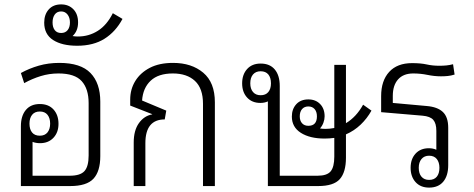

<svg xmlns="http://www.w3.org/2000/svg" viewBox="-20 -846 2155 873"><path d="M436 -384V-136Q436 -67 405 -33.5Q374 0 299 0H75V-272Q75 -319 97.5 -346Q120 -373 161 -373Q201 -373 223.5 -348Q246 -323 246 -283Q246 -244 223 -219.5Q200 -195 162 -195Q143 -195 128 -201V-47H297Q345 -47 364 -68Q383 -89 383 -139V-377Q383 -442 351.5 -477Q320 -512 246 -512Q204 -512 165 -500Q126 -488 90 -468L75 -514Q113 -535 156.5 -547.5Q200 -560 250 -560Q347 -560 391.5 -514Q436 -468 436 -384ZM161 -229Q184 -229 196 -244Q208 -259 208 -284Q208 -309 196 -324Q184 -339 161 -339Q138 -339 126 -324Q114 -309 114 -284Q114 -258 126 -243.5Q138 -229 161 -229Z M331 -638Q262 -638 221.5 -664Q181 -690 181 -743Q181 -780 201.5 -803Q222 -826 258 -826Q292 -826 313.5 -804Q335 -782 335 -744Q335 -705 310 -682Q322 -680 334 -680Q384 -680 425 -706Q466 -732 493 -786L537 -760Q506 -702 455.5 -670Q405 -638 331 -638ZM258 -696Q277 -696 287.5 -709Q298 -722 298 -744Q298 -766 287 -780Q276 -794 258 -794Q239 -794 229 -780Q219 -766 219 -744Q219 -722 229 -709Q239 -696 258 -696Z M767 -560Q851 -560 904 -515.5Q957 -471 957 -381V0H903V-374Q903 -444 866.5 -478Q830 -512 766 -512Q700 -512 665 -479Q630 -446 626 -389L736 -343L729 -303Q641 -303 641 -195V0H588V-198Q588 -253 611.5 -286Q635 -319 672 -326V-327L572 -366V-393Q572 -440 595 -477.5Q618 -515 661 -537.5Q704 -560 767 -560Z M1456 -216Q1389 -216 1348 -242Q1307 -268 1307 -316Q1307 -350 1327 -372Q1347 -394 1382 -394Q1415 -394 1435.5 -373Q1456 -352 1456 -317Q1456 -303 1450.5 -288Q1445 -273 1435 -262Q1446 -260 1460 -260Q1480 -260 1500 -264V-551H1553V-286Q1600 -314 1631 -370L1669 -343Q1649 -307 1619.5 -279Q1590 -251 1553 -235V-129Q1553 -63 1525 -31.5Q1497 0 1426 0H1198V-385Q1183 -378 1164 -378Q1126 -378 1103.5 -402.5Q1081 -427 1081 -467Q1081 -507 1103.5 -532Q1126 -557 1165 -557Q1207 -557 1229.5 -530Q1252 -503 1252 -455V-47H1424Q1467 -47 1483.5 -67Q1500 -87 1500 -134V-219Q1478 -216 1456 -216ZM1165 -413Q1188 -413 1200 -427.5Q1212 -442 1212 -467Q1212 -493 1200 -507.5Q1188 -522 1165 -522Q1143 -522 1130.5 -507.5Q1118 -493 1118 -467Q1118 -442 1130.5 -427.5Q1143 -413 1165 -413ZM1382 -274Q1421 -274 1421 -317Q1421 -338 1410.5 -350Q1400 -362 1382 -362Q1364 -362 1353.5 -350Q1343 -338 1343 -317Q1343 -297 1353.5 -285.5Q1364 -274 1382 -274Z M2018 -265V-95Q2018 -47 1995.5 -20Q1973 7 1931 7Q1892 7 1869.5 -18Q1847 -43 1847 -83Q1847 -123 1869.5 -147.5Q1892 -172 1930 -172Q1949 -172 1964 -165V-251Q1964 -285 1950 -301Q1936 -317 1901 -320L1713 -336V-409Q1713 -479 1749.5 -519Q1786 -559 1854 -559Q1893 -559 1920 -553Q1947 -547 1977 -547Q1995 -547 2010 -548.5Q2025 -550 2040 -554L2047 -507Q2031 -502 2016.5 -500.5Q2002 -499 1985 -499Q1955 -499 1923.5 -505.5Q1892 -512 1859 -512Q1814 -512 1790 -485Q1766 -458 1766 -410V-378L1920 -364Q1969 -360 1993.5 -337Q2018 -314 2018 -265ZM1931 -138Q1909 -138 1896.5 -123Q1884 -108 1884 -83Q1884 -57 1896.5 -42.5Q1909 -28 1931 -28Q1954 -28 1966 -42.5Q1978 -57 1978 -83Q1978 -108 1966 -123Q1954 -138 1931 -138Z"/></svg>

Font: Noto Sans Thai Looped SemiCondensed Light
Style: Regular
Weight: 300
Width: 4
Designer: Sasikarn Vongin, Ben Mitchell
Foundry: The Fontpad Ltd
Version: Version 1.001; ttfautohint (v1.8.4.7-5d5b)